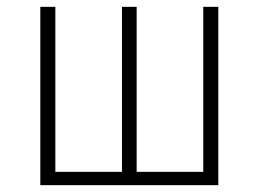

<svg xmlns="http://www.w3.org/2000/svg" viewBox="-20 -542 757 562"><path d="M619 -522V0H98V-522H142V-39H337V-522H380V-39H575V-522Z"/></svg>

Font: Fira Sans Condensed ExtraLight
Style: Regular
Weight: 275
Width: 3
Designer: Carrois Corporate & Edenspiekermann AG
Foundry: Carrois Corporate GbR & Edenspiekermann AG
Version: Version 4.203